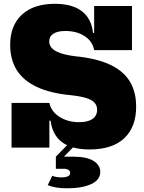

<svg xmlns="http://www.w3.org/2000/svg" viewBox="-20 -798 778 1038"><path d="M464.5 10Q369 10 316.2 -28.8Q263.5 -67.5 253.5 -145.5H230.5L247 -241.5Q257 -194.5 302 -166Q347 -137.5 408 -137.5Q455 -137.5 480 -154.8Q505 -172 505 -205Q505 -228 490.5 -243.5Q476 -259 444.5 -268.5Q413 -278 361.5 -283.5Q251.5 -294 179 -328Q106.5 -362 70.8 -418.8Q35 -475.5 35 -556Q35 -659.5 98.2 -718.5Q161.5 -777.5 278 -777.5Q339 -777.5 383 -759.8Q427 -742 452.2 -707Q477.5 -672 483 -620H506L489 -527Q480.5 -574.5 437.8 -602.5Q395 -630.5 333 -630.5Q291.5 -630.5 268.8 -616Q246 -601.5 246 -574Q246 -554 260 -538.2Q274 -522.5 305.5 -511.2Q337 -500 390 -493.5Q501 -482.5 573.2 -449.2Q645.5 -416 680.8 -359.5Q716 -303 716 -221.5Q716 -110.5 651.2 -50.2Q586.5 10 464.5 10ZM42.5 0V-241.5H247V0ZM489 -527V-765.5H693.5V-527ZM262.5 152.5Q273 156.5 285.5 158.8Q298 161 312 161Q335.5 161 347.5 154.8Q359.5 148.5 359.5 137Q359.5 126.5 350.2 120.5Q341 114.5 325 114.5H282V49H375Q449.5 49 485.8 72Q522 95 522 131Q522 175 472.5 197.5Q423 220 343 220Q309 220 283.5 215.5Q258 211 238 203ZM370 -41H413.5L325.5 49H282Z"/></svg>

Font: Hepta Slab ExtraBold
Style: Regular
Weight: 800
Designer: Michael LaGattuta
Foundry: Michael LaGattuta
Version: Version 1.102